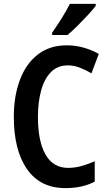

<svg xmlns="http://www.w3.org/2000/svg" viewBox="-20 -957 557 987"><path d="M329 -621Q276 -621 242 -586.5Q208 -552 191.5 -492Q175 -432 175 -356Q175 -231 214 -162.5Q253 -94 330 -94Q364 -94 397 -103Q430 -112 467 -128V-23Q433 -6 396.5 2Q360 10 316 10Q187 10 119 -87.5Q51 -185 51 -357Q51 -462 82 -545.5Q113 -629 174 -676.5Q235 -724 323 -724Q367 -724 408.5 -712.5Q450 -701 488 -680L450 -580Q420 -598 389.5 -609.5Q359 -621 329 -621ZM472 -927Q458 -908 432.5 -880.5Q407 -853 378.5 -824.5Q350 -796 327 -777H248V-789Q274 -826 298 -864.5Q322 -903 339 -937H472Z"/></svg>

Font: Noto Sans Malayalam Condensed SemiBold
Style: Regular
Weight: 600
Width: 3
Designer: Jelle Bosma - Monotype Design Team
Foundry: Monotype Imaging Inc.
Version: Version 2.104; ttfautohint (v1.8.4.7-5d5b)